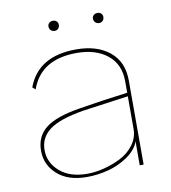

<svg xmlns="http://www.w3.org/2000/svg" viewBox="-76 -707 698 782"><g transform="rotate(-10 273.5 -315.5)"><path d="M267.1 -509.8Q353.5 -509.8 405.3 -467.5Q457 -425.3 457 -348.1V-76.2V0H440.9V-82L441.9 -99.1Q428.2 -64 390.6 -38.3Q353 -12.7 309.3 -1.5Q265.6 9.8 221.2 9.8Q143.6 9.8 99.4 -29.8Q55.2 -69.3 55.2 -127.9Q55.2 -187.5 98.9 -221.4Q142.6 -255.4 243.2 -271Q324.2 -284.7 441.9 -299.8V-348.1Q441.9 -417.5 394 -456.3Q346.2 -495.1 267.1 -495.1Q118.2 -495.1 77.1 -377.9L64.9 -388.2Q109.9 -509.8 267.1 -509.8ZM69.8 -127.9Q69.8 -76.2 111.3 -39.6Q152.8 -2.9 226.1 -2.9Q257.3 -2.9 293 -11.7Q328.6 -20.5 362.8 -37.4Q397 -54.2 419.4 -84Q441.9 -113.8 441.9 -150.9V-285.2L252 -258.8Q152.8 -242.2 111.3 -210.7Q69.8 -179.2 69.8 -127.9ZM172.9 -621.1Q172.9 -629.9 179.2 -635.5Q185.5 -641.1 194.8 -641.1Q203.6 -641.1 209.7 -635.5Q215.8 -629.9 215.8 -621.1Q215.8 -611.3 209.7 -605.2Q203.6 -599.1 194.8 -599.1Q185.5 -599.1 179.2 -605.2Q172.9 -611.3 172.9 -621.1ZM356.9 -621.1Q356.9 -629.9 363.3 -635.5Q369.6 -641.1 378.9 -641.1Q387.7 -641.1 393.8 -635.5Q399.9 -629.9 399.9 -621.1Q399.9 -611.3 393.8 -605.2Q387.7 -599.1 378.9 -599.1Q369.6 -599.1 363.3 -605.2Q356.9 -611.3 356.9 -621.1Z"/></g></svg>

Font: Human Sans Thin
Style: Regular
Weight: 100
Designer: Tim Radville
Foundry: Continuum
Version: Version 1.000;FEAKit 1.0